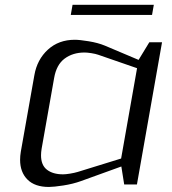

<svg xmlns="http://www.w3.org/2000/svg" viewBox="-20 -757 707 788"><path d="M478 -73.7 312 -13.7Q279.8 -2 240 4.2Q200.2 10.3 180.7 10.3Q123 10.3 92.8 -20Q62.5 -50.3 62.5 -101.1Q62.5 -116.7 65.4 -134.3L121.1 -448.7Q132.3 -512.7 176.5 -553.2Q220.7 -593.8 287.1 -593.8Q306.6 -593.8 344.2 -587.6Q381.8 -581.5 410.2 -569.8L548.8 -511.2L592.8 -583.5H645L542 0H489.7ZM542.5 -477.1 383.3 -532.2Q372.1 -536.1 355 -538.8Q337.9 -541.5 327.1 -541.5Q278.8 -541.5 245.1 -516.4Q211.4 -491.2 202.1 -436.5L150.9 -147Q148.4 -132.3 148.4 -119.6Q148.4 -79.1 172.9 -60.3Q197.3 -41.5 238.8 -41.5Q249.5 -41.5 267.6 -44.4Q285.6 -47.4 298.8 -51.3L477.1 -106.4ZM611.3 -737.3 604 -695.8H270.5L277.8 -737.3Z"/></svg>

Font: Resagnicto
Style: Italic
Weight: 500
Italic angle: -10°
Version: Version 0.999